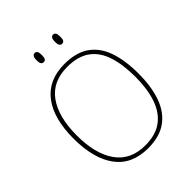

<svg xmlns="http://www.w3.org/2000/svg" viewBox="-251 -1040 1187 1187"><g transform="rotate(-45 343.0 -446.5)"><path d="M343 10Q201 10 129.5 -87Q58 -184 58 -359Q58 -534 131 -629.5Q204 -725 344 -725Q446 -725 508 -681.5Q570 -638 598.5 -556Q627 -474 627 -358Q627 -247 598 -164Q569 -81 506.5 -35.5Q444 10 343 10ZM343 -15Q434 -15 490 -56.5Q546 -98 572.5 -175Q599 -252 599 -358Q599 -466 574 -542.5Q549 -619 493 -659.5Q437 -700 344 -700Q215 -700 150.5 -609.5Q86 -519 86 -358Q86 -197 150.5 -106Q215 -15 343 -15ZM423 -823Q413 -823 406.5 -831Q400 -839 400 -863Q400 -886 406.5 -894.5Q413 -903 423 -903Q434 -903 440 -894.5Q446 -886 446 -863Q446 -839 440 -831Q434 -823 423 -823ZM262 -823Q252 -823 245.5 -831Q239 -839 239 -863Q239 -886 245.5 -894.5Q252 -903 262 -903Q273 -903 279 -894.5Q285 -886 285 -863Q285 -839 279 -831Q273 -823 262 -823Z"/></g></svg>

Font: Noto Serif Tamil Thin
Style: Regular
Weight: 100
Designer: Indian Type Foundry, Tom Grace, and the Monotype Design Team
Foundry: Monotype Imaging Inc.
Version: Version 2.004; ttfautohint (v1.8.4.7-5d5b)